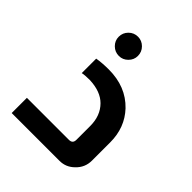

<svg xmlns="http://www.w3.org/2000/svg" viewBox="-191 -795 911 911"><g transform="rotate(45 264.0 -340.0)"><path d="M207 -680Q233 -680 252 -661Q271 -642 271 -615Q271 -589 252 -570Q233 -551 207 -551Q180 -551 161 -570Q142 -589 142 -615Q142 -642 161 -661Q180 -680 207 -680ZM140 -466Q174 -472 219 -472Q334 -472 405 -398Q468 -331 468 -232V-110Q468 -63 434 -31Q403 0 360 0H39V-102H321Q346 -102 346 -127V-220Q346 -289 304 -331Q265 -370 191 -373Q157 -373 140 -369Z"/></g></svg>

Font: Almarai Bold
Style: Regular
Weight: 700
Designer: Boutros International 2019
Foundry: Created by Boutros International 2019
Version: Version 1.10